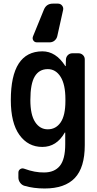

<svg xmlns="http://www.w3.org/2000/svg" viewBox="-20 -815 540 1065"><path d="M273.4 -794.9H301.8Q315.4 -794.9 324.2 -784.2Q333 -773.4 330.1 -759.8L297.9 -615.2Q294.9 -600.6 283.2 -590.3Q271.5 -580.1 254.9 -580.1H184.6Q171.9 -580.1 165 -590.3Q158.2 -600.6 163.1 -613.3L223.6 -761.7Q237.3 -794.9 273.4 -794.9ZM245.1 -431.6Q197.3 -431.6 172.9 -391.1Q148.4 -350.6 148.4 -259.8Q148.4 -178.7 174.8 -138.2Q201.2 -97.7 245.1 -97.7Q290 -97.7 316.4 -136.2Q342.8 -174.8 342.8 -254.9V-264.6Q342.8 -346.7 315.9 -389.2Q289.1 -431.6 245.1 -431.6ZM40 -259.8Q40 -529.3 214.8 -530.3Q290 -530.3 341.8 -449.2Q341.8 -448.2 343.8 -448.2Q344.7 -448.2 344.7 -449.2L345.7 -485.4Q346.7 -500 356.9 -509.8Q367.2 -519.5 381.8 -519.5H415Q429.7 -519.5 439.9 -509.8Q450.2 -500 450.2 -485.4V-9.8Q450.2 114.3 395 172.4Q339.8 230.5 227.5 230.5Q166 230.5 116.2 215.8Q101.6 211.9 91.8 198.7Q82 185.5 82 169.9V142.6Q82 129.9 92.3 123Q102.5 116.2 115.2 121.1Q173.8 142.6 224.6 141.6Q282.2 141.6 312 105Q341.8 68.4 341.8 -14.6V-79.1Q341.8 -80.1 340.8 -80.1Q338.9 -80.1 338.9 -79.1Q293.9 0 214.8 0Q135.7 0 87.9 -66.4Q40 -132.8 40 -259.8Z"/></svg>

Font: Rounded-L Mgen+ 1m medium
Style: Regular
Weight: 500
Designer: [Source Han Sans]
Ryoko NISHIZUKA  (kana & ideographs); Paul D. Hunt (Latin, Greek & Cyrillic); Wenlong ZHANG  (bopomofo
Version: Version 1.059.20150602